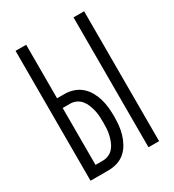

<svg xmlns="http://www.w3.org/2000/svg" viewBox="-178 -838 855 941"><g transform="rotate(-30 250.0 -367.5)"><path d="M384 0V-735H444V0ZM56 0V-735H116V-432H158Q183 -432 207.5 -424Q232 -416 251 -399.5Q270 -383 282.5 -361Q295 -339 302 -315Q309 -291 311.5 -266Q314 -241 314 -216Q314 -191 311.5 -166Q309 -141 302 -117Q295 -93 282.5 -70.5Q270 -48 251 -31.5Q232 -15 207.5 -7.5Q183 0 158 0ZM116 -55H158Q176 -55 192 -62.5Q208 -70 219 -83.5Q230 -97 236.5 -113.5Q243 -130 247 -147Q251 -164 252 -181.5Q253 -199 253 -216Q253 -233 252 -250.5Q251 -268 247 -285Q243 -302 236.5 -318.5Q230 -335 219 -348.5Q208 -362 192 -369.5Q176 -377 158 -377H116Z"/></g></svg>

Font: Iosevka Curly Light
Style: Regular
Weight: 300
Monospace: yes
Designer: Belleve Invis
Foundry: Belleve Invis
Version: Version 22.1.2; ttfautohint (v1.8.4)